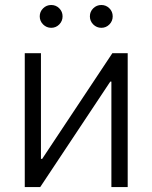

<svg xmlns="http://www.w3.org/2000/svg" viewBox="-20 -756 616 776"><path d="M496.1 0H430.2V-426.3H425.8L142.6 0H80.1V-541H145.5V-113.8H150.4L434.1 -541H496.1ZM389.6 -643.6Q370.6 -643.6 356.9 -657.2Q343.3 -670.9 343.3 -689.9Q343.3 -709 356.9 -722.4Q370.6 -735.8 389.6 -735.8Q408.7 -735.8 422.1 -722.4Q435.5 -709 435.5 -689.9Q435.5 -670.9 422.1 -657.2Q408.7 -643.6 389.6 -643.6ZM187 -643.6Q168 -643.6 154.3 -657.2Q140.6 -670.9 140.6 -689.9Q140.6 -709 154.3 -722.4Q168 -735.8 187 -735.8Q206.1 -735.8 219.5 -722.4Q232.9 -709 232.9 -689.9Q232.9 -670.9 219.5 -657.2Q206.1 -643.6 187 -643.6Z"/></svg>

Font: Inter 17pt Light
Style: Regular
Weight: 300
Version: Version 4.001;git-66647c0bb